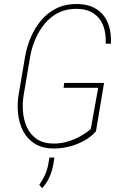

<svg xmlns="http://www.w3.org/2000/svg" viewBox="-20 -741 623 972"><path d="M506.8 -321.3 465.8 -76.2Q440.4 -47.4 405 -28.1Q369.6 -8.8 330.6 1Q291.5 10.7 252.9 10.7Q194.8 10.7 156.2 -13.4Q117.7 -37.6 96.9 -77.9Q76.2 -118.2 71.3 -167.2Q66.4 -216.3 74.7 -264.6L107.4 -456.5Q116.2 -506.8 136.7 -554Q157.2 -601.1 189 -638.7Q220.7 -676.3 265.1 -698.5Q309.6 -720.7 366.2 -720.7Q426.8 -720.7 466.8 -696Q506.8 -671.4 525.6 -625.7Q544.4 -580.1 541.5 -519.5L515.1 -520Q517.6 -573.7 502 -612.8Q486.3 -651.9 452.4 -674.1Q418.5 -696.3 365.2 -696.3Q315.4 -696.3 275.9 -676.5Q236.3 -656.7 207.5 -622.3Q178.7 -587.9 160.2 -545.4Q141.6 -502.9 133.3 -457.5L100.6 -264.6Q92.8 -221.2 96.2 -177.2Q99.6 -133.3 116.7 -95.9Q133.8 -58.6 167.2 -36.4Q200.7 -14.2 252 -14.2Q285.2 -14.2 318.8 -23.4Q352.5 -32.7 383.3 -49.3Q414.1 -65.9 439.5 -87.9L477.1 -296.4H301.8L305.2 -321.3ZM255.4 56.6 249.5 93.8Q243.2 127 230.2 156Q217.3 185.1 193.4 211.4L178.7 194.8Q195.3 171.4 206.5 147.2Q217.8 123 223.6 95.2L230.5 56.6Z"/></svg>

Font: Roboto Condensed Thin
Style: Italic
Weight: 250
Italic angle: -12°
Designer: Christian Robertson
Foundry: Google
Version: Version 3.008; 2023